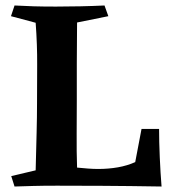

<svg xmlns="http://www.w3.org/2000/svg" viewBox="-20 -680 644 700"><path d="M569 0Q447 -2 352 -2.5Q257 -3 188 -3Q137 -3 100.5 -2Q64 -1 33 0L21 -38L110 -59Q112 -138 113.5 -196.5Q115 -255 115 -303Q115 -371 115.5 -443.5Q116 -516 110 -597L20 -621L33 -660Q69 -658 103 -657Q137 -656 184 -656Q227 -656 273 -657Q319 -658 361 -660L375 -621L261 -598Q260 -515 260 -448Q260 -381 260 -313Q260 -261 259.5 -193.5Q259 -126 261 -69Q281 -67 300.5 -65.5Q320 -64 338 -64Q376 -64 410 -70Q444 -76 473 -89L496 -210H560Q560 -164 562.5 -106.5Q565 -49 569 0Z"/></svg>

Font: Ruwudu
Style: Bold
Weight: 700
Designer: Becca Hirsbrunner Spalinger
Foundry: SIL International
Version: Version 3.000